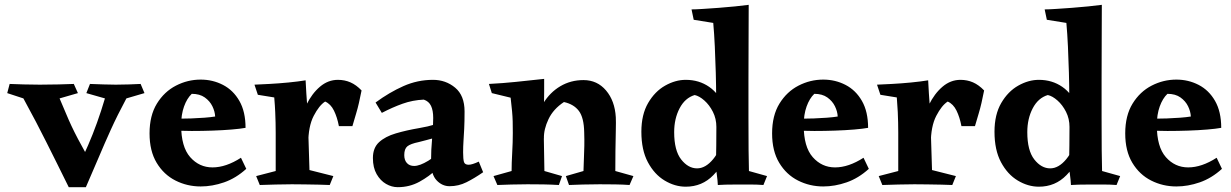

<svg xmlns="http://www.w3.org/2000/svg" viewBox="-20 -767 5104 796"><path d="M286 -419 303 -381 227 -359Q243 -322 254 -295.5Q265 -269 276.5 -244.5Q288 -220 303.5 -190.5Q319 -161 343 -118Q345 -108 336 -87.5Q327 -67 313.5 -44.5Q300 -22 286.5 -6.5Q273 9 265 9Q238 -46 215.5 -91Q193 -136 172.5 -177Q152 -218 129 -262Q106 -306 77 -359L10 -381L20 -419Q50 -418 78.5 -417Q107 -416 145 -416Q187 -416 223 -417Q259 -418 286 -419ZM563 -419 579 -381 504 -359Q466 -288 439.5 -229.5Q413 -171 389 -114Q365 -57 336 9H265Q307 -77 345.5 -165.5Q384 -254 415 -359L338 -381L353 -419Q385 -418 409.5 -417Q434 -416 460 -416Q494 -416 515 -417Q536 -418 563 -419Z M812 -437Q862 -437 904.5 -415Q947 -393 972.5 -348.5Q998 -304 998 -237Q976 -233 940 -230Q904 -227 861 -225.5Q818 -224 775 -224Q743 -224 720 -225Q697 -226 689 -227V-275Q700 -275 722.5 -275Q745 -275 773 -276Q801 -277 827.5 -279Q854 -281 872 -284Q871 -305 860.5 -326.5Q850 -348 829 -363Q808 -378 775 -378Q755 -359 743 -325.5Q731 -292 731 -248Q731 -158 768.5 -115.5Q806 -73 861 -73Q917 -73 979 -113L1001 -67Q958 -28 909 -11Q860 6 812 6Q756 6 707.5 -18.5Q659 -43 629.5 -92Q600 -141 600 -214Q600 -288 630.5 -337.5Q661 -387 709.5 -412Q758 -437 812 -437Z M1247 -434Q1248 -411 1250 -380Q1252 -349 1254 -323.5Q1256 -298 1256 -289L1263 -62L1362 -37L1347 0Q1330 -1 1302 -1.5Q1274 -2 1244 -2.5Q1214 -3 1190 -3Q1159 -3 1123 -2Q1087 -1 1057 0L1042 -37L1123 -58Q1123 -103 1123 -138.5Q1123 -174 1123 -216Q1123 -239 1122.5 -258.5Q1122 -278 1121 -302.5Q1120 -327 1117 -363L1049 -374L1035 -416Q1058 -417 1096.5 -419Q1135 -421 1176 -425Q1217 -429 1247 -434ZM1381 -436Q1409 -436 1433 -425.5Q1457 -415 1479 -392Q1473 -362 1468 -340Q1463 -318 1456.5 -296.5Q1450 -275 1441 -244H1385Q1378 -281 1364.5 -308.5Q1351 -336 1328 -346Q1303 -330 1280.5 -286.5Q1258 -243 1258 -171L1219 -229Q1227 -285 1250 -332Q1273 -379 1306.5 -407.5Q1340 -436 1381 -436Z M1775 -436Q1828 -436 1867 -403.5Q1906 -371 1906 -305Q1906 -262 1904.5 -233Q1903 -204 1901.5 -181.5Q1900 -159 1900 -135Q1900 -107 1903.5 -95.5Q1907 -84 1923 -84Q1937 -84 1965 -97L1983 -53Q1947 -28 1914 -11.5Q1881 5 1844 5Q1813 5 1790 -19.5Q1767 -44 1767 -97Q1767 -146 1771.5 -193.5Q1776 -241 1776 -278Q1776 -309 1767 -328Q1758 -347 1737 -354Q1691 -352 1649 -337Q1607 -322 1563 -299L1537 -342Q1594 -384 1652.5 -410Q1711 -436 1775 -436ZM1846 -279 1786 -196Q1764 -191 1747 -186Q1730 -181 1716 -178Q1682 -171 1669 -160.5Q1656 -150 1656 -124Q1656 -103 1667 -91Q1678 -79 1697 -79Q1720 -79 1755.5 -100.5Q1791 -122 1816 -155L1835 -114Q1819 -94 1789.5 -65Q1760 -36 1719 -13.5Q1678 9 1629 9Q1604 9 1580.5 -4.5Q1557 -18 1541.5 -45Q1526 -72 1526 -112Q1526 -154 1551.5 -177.5Q1577 -201 1621 -214Q1665 -227 1718 -236Q1754 -242 1785 -251.5Q1816 -261 1846 -279Z M2399 -435Q2456 -435 2492.5 -392Q2529 -349 2533 -281Q2534 -263 2533 -224.5Q2532 -186 2531.5 -141Q2531 -96 2531 -58L2606 -37L2590 0Q2564 -2 2531 -2.5Q2498 -3 2466 -3Q2427 -3 2396 -2Q2365 -1 2339 0L2326 -37L2399 -58Q2400 -92 2401 -115.5Q2402 -139 2402.5 -162.5Q2403 -186 2402 -218Q2401 -279 2380 -307Q2359 -335 2318 -344Q2274 -315 2254 -273Q2234 -231 2235 -193L2198 -237Q2205 -294 2232.5 -339Q2260 -384 2303 -409.5Q2346 -435 2399 -435ZM2236 -440Q2236 -407 2236 -386.5Q2236 -366 2235.5 -345.5Q2235 -325 2233 -291L2237 -58L2310 -37L2297 0Q2263 -2 2233 -2.5Q2203 -3 2167 -3Q2128 -3 2099.5 -2Q2071 -1 2042 0L2026 -37L2101 -58Q2101 -90 2103.5 -133.5Q2106 -177 2106 -216Q2106 -245 2105.5 -264.5Q2105 -284 2103 -305.5Q2101 -327 2097 -362L2019 -381L2007 -419Q2066 -422 2118.5 -427.5Q2171 -433 2236 -440Z M3084 -747Q3084 -683 3083.5 -607Q3083 -531 3083 -434Q3083 -353 3083 -277.5Q3083 -202 3083.5 -144.5Q3084 -87 3085 -58L3160 -37L3145 0Q3119 -2 3094 -2Q3069 -2 3033 -2Q3006 -2 2988 -1.5Q2970 -1 2956 0Q2955 -20 2952.5 -37.5Q2950 -55 2948 -74Q2949 -119 2949.5 -164Q2950 -209 2950 -251Q2950 -280 2950 -308Q2950 -336 2949 -366Q2949 -412 2947.5 -466Q2946 -520 2943.5 -574Q2941 -628 2937 -672L2856 -685L2847 -728Q2864 -728 2894 -730Q2924 -732 2959.5 -734.5Q2995 -737 3028 -740.5Q3061 -744 3084 -747ZM2823 -436Q2878 -436 2920 -407Q2962 -378 2981 -325L2950 -240Q2950 -275 2935.5 -303.5Q2921 -332 2900 -350.5Q2879 -369 2860 -373Q2820 -361 2797.5 -318Q2775 -275 2775 -219Q2775 -143 2804 -106Q2833 -69 2870 -69Q2905 -69 2936.5 -107Q2968 -145 2980 -207L3011 -162Q2984 -89 2937.5 -41Q2891 7 2823 7Q2778 7 2735.5 -18.5Q2693 -44 2666 -94.5Q2639 -145 2639 -221Q2639 -292 2667 -340Q2695 -388 2737.5 -412Q2780 -436 2823 -436Z M3393 -437Q3443 -437 3485.5 -415Q3528 -393 3553.5 -348.5Q3579 -304 3579 -237Q3557 -233 3521 -230Q3485 -227 3442 -225.5Q3399 -224 3356 -224Q3324 -224 3301 -225Q3278 -226 3270 -227V-275Q3281 -275 3303.5 -275Q3326 -275 3354 -276Q3382 -277 3408.5 -279Q3435 -281 3453 -284Q3452 -305 3441.5 -326.5Q3431 -348 3410 -363Q3389 -378 3356 -378Q3336 -359 3324 -325.5Q3312 -292 3312 -248Q3312 -158 3349.5 -115.5Q3387 -73 3442 -73Q3498 -73 3560 -113L3582 -67Q3539 -28 3490 -11Q3441 6 3393 6Q3337 6 3288.5 -18.5Q3240 -43 3210.5 -92Q3181 -141 3181 -214Q3181 -288 3211.5 -337.5Q3242 -387 3290.5 -412Q3339 -437 3393 -437Z M3828 -434Q3829 -411 3831 -380Q3833 -349 3835 -323.5Q3837 -298 3837 -289L3844 -62L3943 -37L3928 0Q3911 -1 3883 -1.5Q3855 -2 3825 -2.5Q3795 -3 3771 -3Q3740 -3 3704 -2Q3668 -1 3638 0L3623 -37L3704 -58Q3704 -103 3704 -138.5Q3704 -174 3704 -216Q3704 -239 3703.5 -258.5Q3703 -278 3702 -302.5Q3701 -327 3698 -363L3630 -374L3616 -416Q3639 -417 3677.5 -419Q3716 -421 3757 -425Q3798 -429 3828 -434ZM3962 -436Q3990 -436 4014 -425.5Q4038 -415 4060 -392Q4054 -362 4049 -340Q4044 -318 4037.5 -296.5Q4031 -275 4022 -244H3966Q3959 -281 3945.5 -308.5Q3932 -336 3909 -346Q3884 -330 3861.5 -286.5Q3839 -243 3839 -171L3800 -229Q3808 -285 3831 -332Q3854 -379 3887.5 -407.5Q3921 -436 3962 -436Z M4548 -747Q4548 -683 4547.5 -607Q4547 -531 4547 -434Q4547 -353 4547 -277.5Q4547 -202 4547.5 -144.5Q4548 -87 4549 -58L4624 -37L4609 0Q4583 -2 4558 -2Q4533 -2 4497 -2Q4470 -2 4452 -1.5Q4434 -1 4420 0Q4419 -20 4416.5 -37.5Q4414 -55 4412 -74Q4413 -119 4413.5 -164Q4414 -209 4414 -251Q4414 -280 4414 -308Q4414 -336 4413 -366Q4413 -412 4411.5 -466Q4410 -520 4407.5 -574Q4405 -628 4401 -672L4320 -685L4311 -728Q4328 -728 4358 -730Q4388 -732 4423.5 -734.5Q4459 -737 4492 -740.5Q4525 -744 4548 -747ZM4287 -436Q4342 -436 4384 -407Q4426 -378 4445 -325L4414 -240Q4414 -275 4399.5 -303.5Q4385 -332 4364 -350.5Q4343 -369 4324 -373Q4284 -361 4261.5 -318Q4239 -275 4239 -219Q4239 -143 4268 -106Q4297 -69 4334 -69Q4369 -69 4400.5 -107Q4432 -145 4444 -207L4475 -162Q4448 -89 4401.5 -41Q4355 7 4287 7Q4242 7 4199.5 -18.5Q4157 -44 4130 -94.5Q4103 -145 4103 -221Q4103 -292 4131 -340Q4159 -388 4201.5 -412Q4244 -436 4287 -436Z M4857 -437Q4907 -437 4949.5 -415Q4992 -393 5017.5 -348.5Q5043 -304 5043 -237Q5021 -233 4985 -230Q4949 -227 4906 -225.5Q4863 -224 4820 -224Q4788 -224 4765 -225Q4742 -226 4734 -227V-275Q4745 -275 4767.5 -275Q4790 -275 4818 -276Q4846 -277 4872.5 -279Q4899 -281 4917 -284Q4916 -305 4905.5 -326.5Q4895 -348 4874 -363Q4853 -378 4820 -378Q4800 -359 4788 -325.5Q4776 -292 4776 -248Q4776 -158 4813.5 -115.5Q4851 -73 4906 -73Q4962 -73 5024 -113L5046 -67Q5003 -28 4954 -11Q4905 6 4857 6Q4801 6 4752.5 -18.5Q4704 -43 4674.5 -92Q4645 -141 4645 -214Q4645 -288 4675.5 -337.5Q4706 -387 4754.5 -412Q4803 -437 4857 -437Z"/></svg>

Font: Ruwudu
Style: Bold
Weight: 700
Designer: Becca Hirsbrunner Spalinger
Foundry: SIL International
Version: Version 3.000